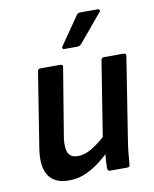

<svg xmlns="http://www.w3.org/2000/svg" viewBox="-81 -764 672 837"><g transform="rotate(-10 255.0 -345.5)"><path d="M156 11Q93 11 66.5 -30.5Q40 -72 54 -154L106 -481Q108 -492 118 -492H206Q219 -492 217 -481L166 -172Q161 -128 172 -107.5Q183 -87 214 -87Q245 -87 278.5 -107.5Q312 -128 353 -167L348 -89Q319 -60 288.5 -37.5Q258 -15 226 -2Q194 11 156 11ZM341 0Q330 0 329 -11Q329 -30 330.5 -51Q332 -72 335 -92L332 -136L387 -481Q389 -492 399 -492H487Q499 -492 497 -480L441 -125Q436 -95 433 -66Q430 -37 428 -11Q428 0 417 0ZM235 -557Q230 -557 228 -561Q226 -565 230 -570L313 -690Q320 -702 331 -702H409Q415 -702 417 -697.5Q419 -693 414 -688L314 -568Q305 -557 294 -557Z"/></g></svg>

Font: Sofia Sans Semi Condensed
Style: Bold Italic
Weight: 700
Italic angle: -9°
Version: Version 4.100